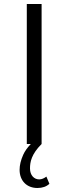

<svg xmlns="http://www.w3.org/2000/svg" viewBox="-20 -720 342 960"><path d="M134 0C117 18 104 36 96 54C84 81 78 106 78 129C78 184 114 220 167 220C192 220 212 213 227 199L212 163C201 171 189 177 176 177C151 177 130 157 130 122C130 90 137 51 188 0V-700H114V0Z"/></svg>

Font: Montserrat Z
Style: Regular
Weight: 400
Designer: Julieta Ulanovsky
Foundry: Julieta Ulanovsky
Version: Version 8.000